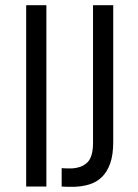

<svg xmlns="http://www.w3.org/2000/svg" viewBox="-20 -720 532 741"><path d="M159 -700H81V0H159ZM417 -173V-700H339V-168C339 -132.7 331.8 -107.8 317.5 -93.5C303.2 -79.2 282.7 -71.3 256 -70H238C231.3 -70 224.7 -70.3 218 -71V0C226.7 0.7 234.7 1 242 1H266C287.3 0.3 307.2 -2.8 325.5 -8.5C343.8 -14.2 359.8 -23.7 373.5 -37C387.2 -50.3 397.8 -68 405.5 -90C413.2 -112 417 -139.7 417 -173Z"/></svg>

Font: Bebas Neue Regular two
Style: Regular2
Weight: 400
Designer: Ryoichi Tsunekawa & LGV (GE)
Foundry: Free Software Foundation, Inc.
Version: Version 1.003 August 13, 2016